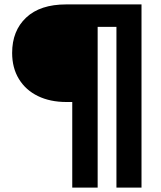

<svg xmlns="http://www.w3.org/2000/svg" viewBox="-20 -720 730 870"><path d="M307.4 130V-257.8H281.3Q206.9 -257.8 151.7 -284.8Q96.4 -311.7 65.7 -362Q35 -412.2 35 -480.2Q35 -580.6 98.5 -640.3Q161.9 -700 279.8 -700H621.2V130H507.6V-598.4H422.5V130Z"/></svg>

Font: REM Medium
Style: Regular
Weight: 500
Designer: Octavio Pardo
Foundry: Ashler Design
Version: Version 1.005;gftools[0.9.28]